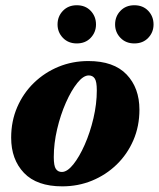

<svg xmlns="http://www.w3.org/2000/svg" viewBox="-20 -678 591 714"><path d="M308.5 -451Q403 -451 450.8 -401Q498.5 -351 498.5 -270Q498.5 -208.5 476 -156.5Q453.5 -104.5 413.8 -66Q374 -27.5 322.2 -6.2Q270.5 15 211.5 15Q117 15 69.2 -35Q21.5 -85 21.5 -166Q21.5 -227.5 44 -279.5Q66.5 -331.5 106.2 -370Q146 -408.5 197.8 -429.8Q249.5 -451 308.5 -451ZM210 -38.5Q230 -38.5 252.5 -66.5Q275 -94.5 295 -139.8Q315 -185 327.5 -238.2Q340 -291.5 340 -342Q340 -375 332.2 -386.2Q324.5 -397.5 310 -397.5Q290 -397.5 267.5 -369.5Q245 -341.5 225 -296.2Q205 -251 192.5 -197.8Q180 -144.5 180 -94Q180 -61 187.8 -49.8Q195.5 -38.5 210 -38.5ZM265.5 -516.5Q234 -516.5 214 -537.2Q194 -558 194 -587Q194 -617 214 -637.8Q234 -658.5 265.5 -658.5Q297.5 -658.5 317.2 -637.8Q337 -617 337 -587Q337 -558 317.2 -537.2Q297.5 -516.5 265.5 -516.5ZM479.5 -516.5Q448 -516.5 428 -537.2Q408 -558 408 -587Q408 -617 428 -637.8Q448 -658.5 479.5 -658.5Q511.5 -658.5 531.2 -637.8Q551 -617 551 -587Q551 -558 531.2 -537.2Q511.5 -516.5 479.5 -516.5Z"/></svg>

Font: Newsreader Text ExtraBold
Style: Italic
Weight: 800
Italic angle: -17°
Designer: Hugues Gentile
Foundry: Production Type
Version: Version 1.001